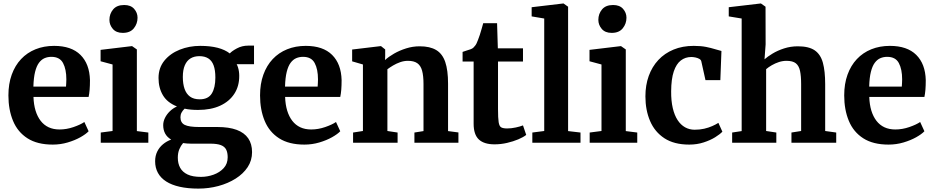

<svg xmlns="http://www.w3.org/2000/svg" viewBox="-20 -840 5500 1130"><path d="M290.5 11Q199.5 11 141.8 -26Q84 -63 56.8 -128.5Q29.5 -194 29.5 -278.5Q29.5 -346.5 49 -400.5Q68.5 -454.5 104 -492.2Q139.5 -530 189 -550Q238.5 -570 298.5 -570Q400 -570 453.5 -517Q507 -464 509.5 -368.5Q509.5 -336 507.5 -311.8Q505.5 -287.5 501.5 -269.5H177Q178.5 -224.5 189.2 -189.2Q200 -154 219.2 -129Q238.5 -104 266.2 -91Q294 -78 330.5 -78Q371.5 -78 412.8 -92.2Q454 -106.5 476.5 -122L501.5 -67.5Q485.5 -50.5 453 -32.2Q420.5 -14 378.2 -1.5Q336 11 290.5 11ZM176.5 -330.5H368.5Q369 -340.5 369.8 -351.5Q370.5 -362.5 370.5 -373Q370.5 -432.5 351 -469Q331.5 -505.5 282.5 -505.5Q260.5 -505.5 242 -497.5Q223.5 -489.5 209.2 -470.2Q195 -451 186.5 -417Q178 -383 176.5 -330.5Z M573 0V-60L642.5 -69V-460.5L572 -479.5V-546.5L755.5 -568.5H757.5L785.5 -549V-68.5L853 -60V0ZM702 -646.5Q664 -646.5 644 -670Q624 -693.5 624 -723Q624 -758.5 645.8 -784.5Q667.5 -810.5 710.5 -810.5H711.5Q749.5 -810.5 769.5 -787.8Q789.5 -765 789.5 -736Q789.5 -700.5 767.8 -673.5Q746 -646.5 703 -646.5Z M1147.5 270Q1085 270 1037.5 259.2Q990 248.5 958 228Q926 207.5 909.5 177.5Q893 147.5 893 109Q893 77 905.5 51.8Q918 26.5 939.5 8.8Q961 -9 987.5 -18.5Q963.5 -32.5 952 -54Q940.5 -75.5 940.5 -103.5Q940.5 -125 951 -146.2Q961.5 -167.5 979.5 -185Q997.5 -202.5 1021.5 -213.5Q964.5 -236 938.8 -279.5Q913 -323 913 -381Q913 -440.5 947.2 -482.8Q981.5 -525 1037.5 -547.5Q1093.5 -570 1158.5 -570Q1217.5 -570 1260.8 -558.8Q1304 -547.5 1332.5 -525.5Q1344 -539 1374.2 -555.2Q1404.5 -571.5 1441 -571.5H1475V-462H1373Q1378 -453 1381.2 -442Q1384.5 -431 1386.2 -419Q1388 -407 1388 -394Q1388.5 -333.5 1359.2 -288.2Q1330 -243 1275.8 -218Q1221.5 -193 1145.5 -193Q1123.5 -193 1103.8 -194.8Q1084 -196.5 1066.5 -200.5Q1055 -189.5 1048.5 -177.2Q1042 -165 1042 -150Q1042 -117.5 1067.2 -105Q1092.5 -92.5 1152.5 -92.5H1259.5Q1327.5 -92.5 1372.8 -75.8Q1418 -59 1440.8 -26Q1463.5 7 1463.5 55.5Q1463.5 104.5 1437.5 143.8Q1411.5 183 1366.8 211.2Q1322 239.5 1265.2 254.8Q1208.5 270 1147.5 270ZM1162.5 201Q1201 201 1237 188Q1273 175 1296.5 149.5Q1320 124 1320 85.5Q1320 58 1311 40.2Q1302 22.5 1279.8 14Q1257.5 5.5 1217.5 5.5H1104Q1091.5 5.5 1079.8 4.5Q1068 3.5 1057.5 2Q1044.5 17 1035.5 38.2Q1026.5 59.5 1026.5 88Q1026.5 122.5 1040.5 147.8Q1054.5 173 1084.2 187Q1114 201 1162.5 201ZM1155.5 -255.5Q1205.5 -255.5 1226.5 -289.8Q1247.5 -324 1247.5 -383.5Q1247.5 -427.5 1237.2 -455.2Q1227 -483 1206 -496.2Q1185 -509.5 1153.5 -509.5Q1123 -509.5 1101.2 -496.2Q1079.5 -483 1067.8 -455.8Q1056 -428.5 1056 -387Q1056 -346.5 1066.2 -317Q1076.5 -287.5 1098.2 -271.5Q1120 -255.5 1155.5 -255.5Z M1771.5 11Q1680.5 11 1622.8 -26Q1565 -63 1537.8 -128.5Q1510.5 -194 1510.5 -278.5Q1510.5 -346.5 1530 -400.5Q1549.5 -454.5 1585 -492.2Q1620.5 -530 1670 -550Q1719.5 -570 1779.5 -570Q1881 -570 1934.5 -517Q1988 -464 1990.5 -368.5Q1990.5 -336 1988.5 -311.8Q1986.5 -287.5 1982.5 -269.5H1658Q1659.5 -224.5 1670.2 -189.2Q1681 -154 1700.2 -129Q1719.5 -104 1747.2 -91Q1775 -78 1811.5 -78Q1852.5 -78 1893.8 -92.2Q1935 -106.5 1957.5 -122L1982.5 -67.5Q1966.5 -50.5 1934 -32.2Q1901.5 -14 1859.2 -1.5Q1817 11 1771.5 11ZM1657.5 -330.5H1849.5Q1850 -340.5 1850.8 -351.5Q1851.5 -362.5 1851.5 -373Q1851.5 -432.5 1832 -469Q1812.5 -505.5 1763.5 -505.5Q1741.5 -505.5 1723 -497.5Q1704.5 -489.5 1690.2 -470.2Q1676 -451 1667.5 -417Q1659 -383 1657.5 -330.5Z M2116 -69V-460.5L2052.5 -479V-548.5L2219.5 -568.5H2222.5L2247 -549V-510.5L2246 -486.5Q2267 -506 2299.2 -524.5Q2331.5 -543 2370.2 -555.2Q2409 -567.5 2450 -567.5Q2510.5 -567.5 2547.2 -545.5Q2584 -523.5 2600.5 -475Q2617 -426.5 2617 -347.5V-68.5L2678 -60.5V0H2419V-60L2472.5 -68.5V-344.5Q2472.5 -394 2464.2 -424Q2456 -454 2436 -468Q2416 -482 2381 -482Q2357.5 -482 2335 -474Q2312.5 -466 2293.2 -454.5Q2274 -443 2260 -432.5V-69L2320 -60V0H2058V-60Z M2890.5 9.5Q2829 9.5 2798.2 -19.2Q2767.5 -48 2767.5 -112V-478H2702.5V-534.5Q2714 -539 2726.2 -542.5Q2738.5 -546 2748.8 -549.8Q2759 -553.5 2765 -558.5Q2771.5 -565 2776.2 -571Q2781 -577 2785 -585.2Q2789 -593.5 2793 -604.5Q2798.5 -617.5 2804 -635Q2809.5 -652.5 2814.8 -670.8Q2820 -689 2824 -703.5H2905.5L2910 -555.5H3058V-478H2911V-198Q2911 -145 2914.8 -120.8Q2918.5 -96.5 2930.2 -90.2Q2942 -84 2964.5 -84Q2989.5 -84 3015.8 -89.8Q3042 -95.5 3058 -102L3077 -46Q3060 -32.5 3030.5 -20Q3001 -7.5 2964.5 1Q2928 9.5 2890.5 9.5Z M3183 -69V-731L3109 -743.5V-797.5L3294.5 -819.5H3296.5L3323.5 -800.5V-68.5L3396.5 -60V0H3113V-60Z M3450.5 0V-60L3520 -69V-460.5L3449.5 -479.5V-546.5L3633 -568.5H3635L3663 -549V-68.5L3730.5 -60V0ZM3579.5 -646.5Q3541.5 -646.5 3521.5 -670Q3501.5 -693.5 3501.5 -723Q3501.5 -758.5 3523.2 -784.5Q3545 -810.5 3588 -810.5H3589Q3627 -810.5 3647 -787.8Q3667 -765 3667 -736Q3667 -700.5 3645.2 -673.5Q3623.5 -646.5 3580.5 -646.5Z M4036.5 11Q3947.5 11 3890.5 -26.2Q3833.5 -63.5 3806 -127.8Q3778.5 -192 3778.5 -273Q3778.5 -338.5 3798 -392.8Q3817.5 -447 3854.5 -486.8Q3891.5 -526.5 3944.2 -548.2Q3997 -570 4063 -570Q4105 -570 4135.8 -563.8Q4166.5 -557.5 4188.5 -550.5Q4210.5 -543.5 4226 -540L4219.5 -368.5H4132L4107.5 -479Q4105.5 -488 4095.8 -493.5Q4086 -499 4073 -501.8Q4060 -504.5 4048.5 -504.5Q4013.5 -504.5 3987 -484.2Q3960.5 -464 3945.5 -419.8Q3930.5 -375.5 3930 -303Q3929.5 -246.5 3939.5 -204Q3949.5 -161.5 3968 -133.2Q3986.5 -105 4012 -90.8Q4037.5 -76.5 4068.5 -76.5Q4099 -76.5 4124.8 -82.5Q4150.5 -88.5 4171.5 -97.8Q4192.5 -107 4208 -117L4231.5 -65Q4217.5 -50 4189 -32.2Q4160.5 -14.5 4121.2 -1.8Q4082 11 4036.5 11Z M4345 -68.5V-731L4269 -743.5V-797.5L4456.5 -819.5H4458.5L4485.5 -800.5L4486 -578.5L4479.5 -491Q4497 -506.5 4526.5 -524.5Q4556 -542.5 4594.5 -555Q4633 -567.5 4676 -567.5Q4740 -567.5 4774.8 -543.8Q4809.5 -520 4823 -470.8Q4836.5 -421.5 4836.5 -344.5V-69L4901.5 -60V0H4638V-60L4695 -69V-344.5Q4695 -392.5 4688.5 -422.8Q4682 -453 4663.8 -467.5Q4645.5 -482 4609 -482Q4586.5 -482 4564.2 -474.8Q4542 -467.5 4522.5 -456.2Q4503 -445 4489 -433V-69L4549 -60V0H4289V-60Z M5209.5 11Q5118.5 11 5060.8 -26Q5003 -63 4975.8 -128.5Q4948.5 -194 4948.5 -278.5Q4948.5 -346.5 4968 -400.5Q4987.5 -454.5 5023 -492.2Q5058.5 -530 5108 -550Q5157.5 -570 5217.5 -570Q5319 -570 5372.5 -517Q5426 -464 5428.5 -368.5Q5428.5 -336 5426.5 -311.8Q5424.5 -287.5 5420.5 -269.5H5096Q5097.5 -224.5 5108.2 -189.2Q5119 -154 5138.2 -129Q5157.5 -104 5185.2 -91Q5213 -78 5249.5 -78Q5290.5 -78 5331.8 -92.2Q5373 -106.5 5395.5 -122L5420.5 -67.5Q5404.5 -50.5 5372 -32.2Q5339.5 -14 5297.2 -1.5Q5255 11 5209.5 11ZM5095.5 -330.5H5287.5Q5288 -340.5 5288.8 -351.5Q5289.5 -362.5 5289.5 -373Q5289.5 -432.5 5270 -469Q5250.5 -505.5 5201.5 -505.5Q5179.5 -505.5 5161 -497.5Q5142.5 -489.5 5128.2 -470.2Q5114 -451 5105.5 -417Q5097 -383 5095.5 -330.5Z"/></svg>

Font: Merriweather Light 18pt
Style: Bold
Weight: 700
Version: Version 2.100